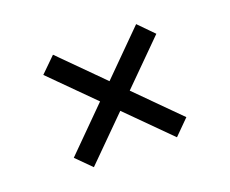

<svg xmlns="http://www.w3.org/2000/svg" viewBox="-74 -608 748 624"><g transform="rotate(-20 299.5 -296.5)"><path d="M105 -153 444 -492 495 -440 156 -102ZM104 -440 156 -491 494 -152 443 -101Z"/></g></svg>

Font: Uncut Sans Variable
Style: Regular
Weight: 400
Designer: Kasper Nordkvist
Foundry: UNCUT.wtf
Version: Version 1.303;Glyphs 3.1.2 (3151)